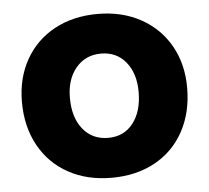

<svg xmlns="http://www.w3.org/2000/svg" viewBox="-46 -628 752 690"><g transform="rotate(-5 330.0 -283.5)"><path d="M32 -287Q32 -373 69.5 -439.5Q107 -506 174.5 -542.5Q242 -579 330 -579Q418 -579 485.5 -542Q553 -505 590.5 -439Q628 -373 628 -287Q628 -198 591 -130Q554 -62 486.5 -25Q419 12 330 12Q242 12 174.5 -25Q107 -62 69.5 -130Q32 -198 32 -287ZM453 -287Q453 -354 419.5 -395Q386 -436 330 -436Q274 -436 239.5 -395Q205 -354 205 -287Q205 -216 239 -174Q273 -132 330 -132Q387 -132 420 -174.5Q453 -217 453 -287Z"/></g></svg>

Font: Open Sauce One Black
Style: Regular
Weight: 900
Designer: Alfredo Marco Pradil
Foundry: Creative Sauce Fz LLC
Version: Version 1.477